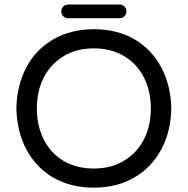

<svg xmlns="http://www.w3.org/2000/svg" viewBox="-20 -822 833 852"><path d="M215.8 -34.2Q139.6 -79.1 97.2 -158.7Q54.7 -238.3 52.7 -340.8Q54.7 -443.4 96.7 -522.5Q138.7 -602.5 216.8 -647.5Q294.9 -692.4 396.5 -692.4Q499 -692.4 577.1 -647.5Q653.3 -602.5 695.8 -522.5Q738.3 -442.4 740.2 -340.8Q738.3 -239.3 696.3 -160.2Q653.3 -79.1 575.7 -34.2Q498 10.7 396.5 10.7Q293.9 10.7 215.8 -34.2ZM173.8 -204.1Q205.1 -141.6 262.2 -107.9Q319.3 -74.2 396.5 -74.2Q475.6 -74.2 531.2 -109.4Q587.9 -143.6 618.7 -203.6Q649.4 -263.7 649.4 -340.8Q649.4 -417 619.1 -477.5Q587.9 -539.1 530.3 -573.2Q472.7 -607.4 396.5 -607.4Q317.4 -607.4 261.7 -572.3Q205.1 -538.1 174.3 -478Q143.6 -418 143.6 -340.8Q143.6 -264.6 173.8 -204.1ZM282.2 -801.8H510.7Q523.4 -801.8 532.2 -793Q541 -784.2 541 -771.5Q541 -758.8 532.2 -750Q523.4 -741.2 510.7 -741.2H282.2Q269.5 -741.2 260.7 -750Q252 -758.8 252 -771.5Q252 -784.2 260.7 -793Q269.5 -801.8 282.2 -801.8Z"/></svg>

Font: jf-openhuninn-2.0
Style: Regular
Weight: 400
Designer: [Kosugi Maru]
Designed by MOTOYA      

[Varela Round]
Joe Prince (Latin component); Avraham Cornfeld (Hebrew component)
Foundry: justfont CO.,LTD.
Version: 2.0